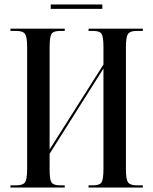

<svg xmlns="http://www.w3.org/2000/svg" viewBox="-20 -843 687 863"><path d="M208 -803V-823H440V-803ZM27 0V-10H54Q83 -10 92.5 -23.5Q102 -37 102 -85V-631Q102 -677 92.5 -690.5Q83 -704 54 -704H27V-714H271V-704H250Q220 -704 211.5 -690.5Q203 -677 203 -629V-171L445 -553V-632Q445 -678 436.5 -691Q428 -704 399 -704H378V-714H622V-704H594Q565 -704 555.5 -690.5Q546 -677 546 -629V-82Q546 -36 556 -23Q566 -10 594 -10H622V0H378V-10H399Q428 -10 436.5 -23.5Q445 -37 445 -85V-535L203 -152V-81Q203 -36 211.5 -23Q220 -10 250 -10H271V0Z"/></svg>

Font: Noto Serif Display ExtraCondensed Medium
Style: Regular
Weight: 500
Width: 2
Designer: Monotype Design Team
Foundry: Monotype Imaging Inc.
Version: Version 2.009